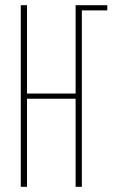

<svg xmlns="http://www.w3.org/2000/svg" viewBox="-20 -719 443 739"><path d="M84 -699V-359H271V-699H295V0H271V-339H84V0H60V-699ZM293 -699H393V-679H293Z"/></svg>

Font: Moniqa Thin Paragraph
Style: Regular
Weight: 100
Designer: Rajesh Rajput
Foundry: Rajesh Rajput
Version: Version 1.000